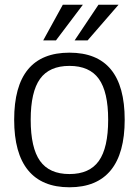

<svg xmlns="http://www.w3.org/2000/svg" viewBox="-20 -783 588 813"><path d="M40 -276Q40 -560 274 -560Q508 -560 508 -276Q508 -134 449 -62Q390 10 274 10Q158 10 99 -62Q40 -134 40 -276ZM438 -276Q438 -394 398.5 -449Q359 -504 274 -504Q189 -504 149.5 -449Q110 -394 110 -276Q110 -157 149.5 -101.5Q189 -46 274 -46Q359 -46 398.5 -101.5Q438 -157 438 -276ZM246 -763H331L217 -612H163ZM397 -763H482L351 -612H296Z"/></svg>

Font: Krub
Style: Regular
Weight: 400
Designer: Ekaluck Peanpanawate
Foundry: Cadson Demak Co.,Ltd.
Version: Version 1.000; ttfautohint (v1.6)